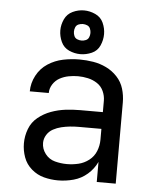

<svg xmlns="http://www.w3.org/2000/svg" viewBox="-54 -803 684 857"><g transform="rotate(5 288.0 -375.0)"><path d="M238 8Q273 8 307.5 -1.5Q342 -11 369 -34.5Q396 -58 411 -90V0H496V-364Q496 -395 487 -425Q478 -455 456.5 -478Q435 -501 407 -514.5Q379 -528 348.5 -533Q318 -538 287 -538Q250 -538 213.5 -530.5Q177 -523 145.5 -502.5Q114 -482 96 -448Q78 -414 78 -377H163Q163 -377 163 -377Q163 -377 163 -377Q163 -398 175 -416.5Q187 -435 205.5 -445Q224 -455 245 -459Q266 -463 287 -463Q309 -463 331.5 -458Q354 -453 373 -440.5Q392 -428 401.5 -407Q411 -386 411 -364V-313H309Q276 -313 243.5 -309Q211 -305 179.5 -293.5Q148 -282 122 -261Q96 -240 84 -208.5Q72 -177 72 -144Q72 -112 83 -81.5Q94 -51 119 -29.5Q144 -8 175 0Q206 8 238 8ZM271 -68Q244 -68 217.5 -75Q191 -82 174 -104Q157 -126 157 -153Q157 -172 167.5 -189Q178 -206 195.5 -215.5Q213 -225 232 -229.5Q251 -234 270 -236Q289 -238 309 -238H411V-189Q411 -163 401 -138Q391 -113 369.5 -96.5Q348 -80 322.5 -74Q297 -68 271 -68ZM288 -562Q314 -562 339 -573Q364 -584 375 -609Q386 -634 386 -660Q386 -686 375 -710.5Q364 -735 339 -746.5Q314 -758 288 -758Q262 -758 237.5 -746.5Q213 -735 201.5 -710.5Q190 -686 190 -660Q190 -634 201.5 -609Q213 -584 237.5 -573Q262 -562 288 -562ZM288 -623Q278 -623 268.5 -627Q259 -631 255 -640.5Q251 -650 251 -660Q251 -670 255 -679.5Q259 -689 268.5 -693Q278 -697 288 -697Q298 -697 307.5 -693Q317 -689 321 -679.5Q325 -670 325 -660Q325 -650 321 -640.5Q317 -631 307.5 -627Q298 -623 288 -623Z"/></g></svg>

Font: Iosevka Sparkle
Style: Regular
Weight: 400
Designer: Belleve Invis
Foundry: Belleve Invis
Version: Version 4.5.0; ttfautohint (v1.8.3)